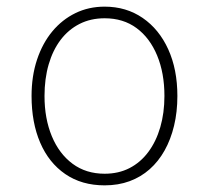

<svg xmlns="http://www.w3.org/2000/svg" viewBox="-20 -539 628 578"><path d="M295 19Q226 19 176.5 -15Q127 -49 101 -109.5Q75 -170 75 -250Q75 -310 91.5 -359.5Q108 -409 137.5 -444.5Q167 -480 207 -499.5Q247 -519 295 -519Q360 -519 409.5 -485Q459 -451 486.5 -390.5Q514 -330 514 -250Q514 -202 504 -160.5Q494 -119 475.5 -86Q457 -53 430.5 -29.5Q404 -6 370 6.5Q336 19 295 19ZM295 -16Q337 -16 370 -33Q403 -50 426.5 -81.5Q450 -113 462.5 -156Q475 -199 475 -250Q475 -319 453 -372Q431 -425 391 -454.5Q351 -484 295 -484Q253 -484 219.5 -467Q186 -450 162.5 -419Q139 -388 126.5 -345Q114 -302 114 -250Q114 -182 136 -129Q158 -76 198.5 -46Q239 -16 295 -16Z"/></svg>

Font: Playwrite FR Moderne Thin
Style: Regular
Weight: 250
Version: Version 1.002